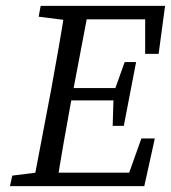

<svg xmlns="http://www.w3.org/2000/svg" viewBox="-20 -636 584 656"><path d="M14 0 22 -36 134 -50H139L130 0ZM92 0 155 -331Q168 -402 180.5 -473.5Q193 -545 204 -616H285L222 -285Q209 -214 196.5 -142.5Q184 -71 173 0ZM112 -579 119 -616H244L234 -565H223ZM130 0 139 -46H456L405 0L463 -163H509L473 0ZM187 -293 195 -335H402L394 -293ZM235 -570 244 -616H544L522 -452H476V-616L506 -570ZM365 -206 368 -308 371 -326 406 -424H445L403 -206Z"/></svg>

Font: Lisu Bosa ExtraLight
Style: Italic
Weight: 200
Italic angle: -19°
Designer: David Morse, Annie Olsen, Victor Gaultney, Frank Grießhammer (Latin)
Foundry: SIL International
Version: Version 2.000